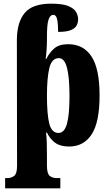

<svg xmlns="http://www.w3.org/2000/svg" viewBox="-20 -787 597 1047"><path d="M8 240V184H20Q43 184 58 171.5Q73 159 73 118L72 -567Q72 -664 114 -715.5Q156 -767 259 -767Q321 -767 352.5 -754Q384 -741 395 -721.5Q406 -702 406 -682Q406 -663 397.5 -647.5Q389 -632 365.5 -622.5Q342 -613 297 -613Q297 -653 292 -679.5Q287 -706 270 -706Q254 -706 245 -681Q236 -656 236 -588V-569Q236 -544 234 -515Q232 -486 229 -465H232Q250 -501 276.5 -523.5Q303 -546 352 -546Q435 -546 479 -479Q523 -412 523 -266Q523 -121 480 -54.5Q437 12 357 12Q310 12 282 -7.5Q254 -27 236 -64H231Q234 -43 235 -9.5Q236 24 236 58V116Q236 159 250.5 171.5Q265 184 288 184H309V240ZM299 -62Q331 -62 345 -111.5Q359 -161 359 -264Q359 -363 345.5 -416.5Q332 -470 301 -470Q262 -470 249 -415.5Q236 -361 236 -266Q236 -162 249 -112Q262 -62 299 -62Z"/></svg>

Font: Noto Serif ExtraCondensed Black
Style: Regular
Weight: 900
Width: 2
Designer: Monotype Design Team
Foundry: Monotype Imaging Inc.
Version: Version 2.015; ttfautohint (v1.8.4.7-5d5b)